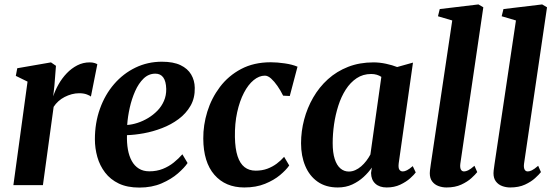

<svg xmlns="http://www.w3.org/2000/svg" viewBox="-20 -837 2506 868"><path d="M40.5 0 104.5 -468 51.5 -494 58 -528.5 210.5 -555 233 -539.5 226 -450 220.5 -401.5Q229.5 -429 245 -456.2Q260.5 -483.5 281.8 -505.8Q303 -528 329.2 -541.5Q355.5 -555 385.5 -555Q398 -555 407 -552.2Q416 -549.5 420 -546.5L391 -400.5Q387 -404.5 372.8 -410Q358.5 -415.5 338 -415.5Q321 -415.5 304.2 -411Q287.5 -406.5 272 -398.5Q256.5 -390.5 244 -379.2Q231.5 -368 222.5 -354L174 0Z M828 -100Q814.5 -79.5 784.5 -53.2Q754.5 -27 710.5 -8Q666.5 11 610 11Q555.5 11 517.2 -7.2Q479 -25.5 455 -57Q431 -88.5 420 -127.5Q409 -166.5 409 -207.5Q409 -281.5 431.8 -345.2Q454.5 -409 495.8 -456.8Q537 -504.5 592.2 -531.2Q647.5 -558 712 -558Q763.5 -558 796 -542.5Q828.5 -527 844.2 -500.2Q860 -473.5 860.5 -440Q861.5 -393.5 841.2 -358.5Q821 -323.5 787.2 -298.5Q753.5 -273.5 712.5 -257.8Q671.5 -242 630.2 -234.5Q589 -227 554 -226Q553 -191 558.2 -161.2Q563.5 -131.5 575.8 -109.2Q588 -87 607.8 -74.8Q627.5 -62.5 655 -62.5Q688.5 -62.5 716 -73.5Q743.5 -84.5 765.5 -102.2Q787.5 -120 804.5 -139.5ZM682.5 -504Q652 -504 629.2 -482Q606.5 -460 591 -425Q575.5 -390 566.5 -349.8Q557.5 -309.5 555 -272Q577 -273.5 601.8 -281.5Q626.5 -289.5 649.8 -303.5Q673 -317.5 691.8 -336.8Q710.5 -356 721.2 -380.8Q732 -405.5 731.5 -435Q730.5 -470 718 -487Q705.5 -504 682.5 -504Z M1084.5 10.5Q999 10.5 949.2 -46.8Q899.5 -104 899 -210.5Q898.5 -271.5 917.2 -332.2Q936 -393 974.2 -443.8Q1012.5 -494.5 1070 -525Q1127.5 -555.5 1204 -555.5Q1233 -555.5 1267.2 -550.5Q1301.5 -545.5 1325 -535.5L1290 -403L1260 -404.5Q1248.5 -428 1234.2 -448.5Q1220 -469 1205.5 -482Q1191 -495 1177.5 -495Q1151.5 -495 1126.8 -474.8Q1102 -454.5 1082.8 -417.5Q1063.5 -380.5 1052.2 -329.5Q1041 -278.5 1042 -217.5Q1043 -164.5 1054 -131Q1065 -97.5 1085.5 -81.5Q1106 -65.5 1136 -65.5Q1165 -65.5 1188.5 -74.2Q1212 -83 1230.8 -97Q1249.5 -111 1264.5 -128L1287.5 -89Q1273.5 -68.5 1246 -45.5Q1218.5 -22.5 1178 -6Q1137.5 10.5 1084.5 10.5Z M1782.5 -99Q1780 -78 1785.5 -70Q1791 -62 1801 -62Q1809.5 -62 1820.2 -67.5Q1831 -73 1846 -86L1859.5 -57.5Q1852.5 -47.5 1834.5 -31.2Q1816.5 -15 1789.5 -2.2Q1762.5 10.5 1728 10.5Q1695.5 10.5 1676.8 -6.8Q1658 -24 1657.5 -55L1661 -79.5Q1646 -57.5 1623.8 -37Q1601.5 -16.5 1572.5 -3Q1543.5 10.5 1507 10.5Q1453 10.5 1416 -15.5Q1379 -41.5 1360 -86.8Q1341 -132 1341 -189.5Q1341 -243.5 1355 -296.5Q1369 -349.5 1396 -396.2Q1423 -443 1462.5 -478.8Q1502 -514.5 1553.8 -534.8Q1605.5 -555 1668.5 -555Q1696 -555 1725 -548.8Q1754 -542.5 1775.5 -534L1847 -554ZM1704 -489.5Q1695 -495.5 1683.5 -499Q1672 -502.5 1658 -502.5Q1621 -502.5 1592.5 -483.5Q1564 -464.5 1543.2 -432.2Q1522.5 -400 1509.5 -359.2Q1496.5 -318.5 1490.2 -275Q1484 -231.5 1484 -190Q1484 -147 1493.2 -118.2Q1502.5 -89.5 1519 -75.5Q1535.5 -61.5 1557 -61.5Q1572 -61.5 1586 -67.8Q1600 -74 1612.8 -85Q1625.5 -96 1636 -109.8Q1646.5 -123.5 1654.5 -138.5Z M2061 -96.5Q2059 -79.5 2063.5 -70.8Q2068 -62 2078 -62Q2086 -62 2096.5 -67Q2107 -72 2125 -87.5L2137.5 -59Q2129 -48 2111.2 -31.8Q2093.5 -15.5 2065.5 -2.5Q2037.5 10.5 1998.5 10.5Q1979.5 10.5 1962 4Q1944.5 -2.5 1933.8 -16.8Q1923 -31 1923 -54Q1923 -59.5 1923.8 -66.5Q1924.5 -73.5 1925.8 -81.2Q1927 -89 1927.5 -94L2024.5 -744.5L1960 -763.5L1968 -796L2143 -817L2165 -804Z M2349 -96.5Q2347 -79.5 2351.5 -70.8Q2356 -62 2366 -62Q2374 -62 2384.5 -67Q2395 -72 2413 -87.5L2425.5 -59Q2417 -48 2399.2 -31.8Q2381.5 -15.5 2353.5 -2.5Q2325.5 10.5 2286.5 10.5Q2267.5 10.5 2250 4Q2232.5 -2.5 2221.8 -16.8Q2211 -31 2211 -54Q2211 -59.5 2211.8 -66.5Q2212.5 -73.5 2213.8 -81.2Q2215 -89 2215.5 -94L2312.5 -744.5L2248 -763.5L2256 -796L2431 -817L2453 -804Z"/></svg>

Font: Merriweather 48pt
Style: Bold Italic
Weight: 700
Italic angle: -7.8°
Version: Version 2.101